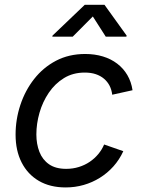

<svg xmlns="http://www.w3.org/2000/svg" viewBox="-20 -781 612 812"><path d="M257.8 11.7Q191.9 11.7 144.5 -15.9Q97.2 -43.5 71.5 -93.8Q45.9 -144 45.9 -211.4Q45.9 -276.4 66.2 -337.4Q86.4 -398.4 124.5 -447Q162.6 -495.6 217 -524.2Q271.5 -552.7 340.3 -552.7Q380.9 -552.7 415.3 -542.2Q449.7 -531.7 475.8 -511.7Q502 -491.7 518.6 -463.4Q535.2 -435.1 540.5 -399.4L454.6 -380.4Q452.1 -401.4 443.4 -418.5Q434.6 -435.5 419.9 -448Q405.3 -460.4 385 -467.3Q364.7 -474.1 338.4 -474.1Q288.6 -474.1 250.5 -450.7Q212.4 -427.2 186.3 -388.7Q160.2 -350.1 147 -304Q133.8 -257.8 133.8 -212.4Q133.8 -171.9 146.7 -138.7Q159.7 -105.5 187.5 -86.2Q215.3 -66.9 259.8 -66.9Q288.1 -66.9 313.2 -74.7Q338.4 -82.5 359.1 -96.4Q379.9 -110.4 395.5 -129.2Q411.1 -147.9 420.4 -169.9L501.5 -141.6Q484.9 -105.5 459.5 -77.1Q434.1 -48.8 402.3 -29.1Q370.6 -9.3 334 1.2Q297.4 11.7 257.8 11.7ZM287.6 -626H201.2L202.1 -630.4L338.4 -760.7H421.9L515.6 -630.4L514.6 -626H427.2L372.6 -711.4Z"/></svg>

Font: Inter
Style: Italic
Weight: 400
Italic angle: -9.3988°
Designer: Rasmus Andersson
Foundry: rsms
Version: Version 4.001;git-66647c0bb